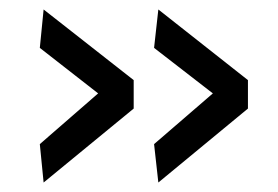

<svg xmlns="http://www.w3.org/2000/svg" viewBox="-20 -447 587 405"><path d="M314 -62 305 -143 429 -250 305 -346 314 -427 503 -278V-218ZM72 -62 64 -143 187 -250 64 -346 72 -427 262 -278V-218Z"/></svg>

Font: Cairo Medium
Style: Regular
Weight: 500
Designer: Mohamed Gaber, Accademia di Belle Arti di Urbino
Foundry: Kief Type Foundry, Accademia di Belle Arti di Urbino
Version: Version 3.117